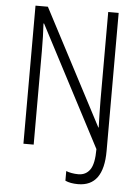

<svg xmlns="http://www.w3.org/2000/svg" viewBox="-60 -760 714 989"><g transform="rotate(5 297.5 -265.5)"><path d="M381 183Q341 183 315 171V121Q327 126 344 129Q361 132 378 132Q417 132 438.5 101.5Q460 71 460 -5L135 -626H132Q134 -594 135 -558.5Q136 -523 136 -483V0H83V-714H147L460 -117H462Q461 -153 460 -189.5Q459 -226 459 -258V-714H513V0Q513 183 381 183Z"/></g></svg>

Font: Noto Sans Devanagari UI Condensed Light
Style: Regular
Weight: 300
Width: 3
Designer: Jelle Bosma - Monotype Design Team
Foundry: Monotype Imaging Inc.
Version: Version 2.004; ttfautohint (v1.8.4.7-5d5b)